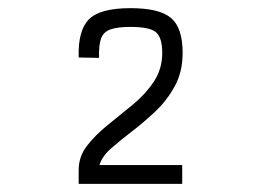

<svg xmlns="http://www.w3.org/2000/svg" viewBox="-20 -877 640 471"><path d="M173 -426V-460Q173 -493 193.5 -519.5Q214 -546 244.5 -570.5Q275 -595 306 -620.5Q337 -646 357.5 -677Q378 -708 378 -747Q378 -785 362.5 -798Q347 -811 300 -811Q267 -811 250 -804.5Q233 -798 227.5 -781.5Q222 -765 223 -735L173 -736Q171 -803 198.5 -830Q226 -857 300 -857Q371 -857 399.5 -833Q428 -809 428 -747Q428 -701 409 -666Q390 -631 361.5 -604Q333 -577 303.5 -554.5Q274 -532 252 -512.5Q230 -493 224 -472H427V-426Z"/></svg>

Font: Victor Mono Thin Thin
Style: Regular
Weight: 250
Monospace: yes
Version: Version 1.561;gftools[0.9.30]